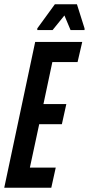

<svg xmlns="http://www.w3.org/2000/svg" viewBox="-29 -886 419 906"><path d="M-9 0 137 -688H359L337 -593H218L176 -395H284L263 -300H156L112 -95H234L213 0ZM147 -744V-752L230 -866H334L370 -752V-744H304L275 -813L219 -744Z"/></svg>

Font: Saira UltraCondensed
Style: Bold Italic
Weight: 700
Width: 1
Italic angle: -12°
Designer: Hector Gatti with collaboration of the Omnibus-Type team
Foundry: Omnibus-Type
Version: Version 1.101